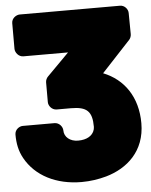

<svg xmlns="http://www.w3.org/2000/svg" viewBox="-55 -794 696 887"><g transform="rotate(-5 293.0 -350.0)"><path d="M224 -197C224 -213 209 -234 186 -234H39C23 -234 2 -220 2 -197C2 -156 9 -120 28 -86C75 -1 170 48 288 48C329 48 367 42 403 32C501 4 586 -69 586 -199C586 -320 526 -406 430 -444L564 -588C569 -594 573 -603 573 -613L572 -711C572 -729 556 -748 535 -748H70C54 -748 32 -734 32 -711V-592C32 -576 47 -554 70 -554H277L175 -451C169 -445 164 -435 164 -425V-333C164 -317 179 -296 202 -296H268C342 -296 366 -273 366 -201C366 -194 364 -186 361 -180C352 -161 330 -144 288 -144C251 -144 224 -166 224 -197Z"/></g></svg>

Font: Asimov Print
Style: E
Weight: 500
Designer: Google
Version: Version 2.000980; 2014